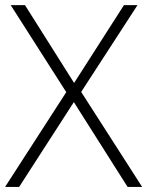

<svg xmlns="http://www.w3.org/2000/svg" viewBox="-20 -734 578 754"><path d="M538.1 0H481L270 -333L55.2 0H0L240.2 -372.1L22 -713.9H78.1L271 -408.2L466.8 -713.9H520L298.8 -373Z"/></svg>

Font: Zoram GWeb Light
Style: Regular
Weight: 300
Foundry: Ascender Corporation
Version: Version 1.000